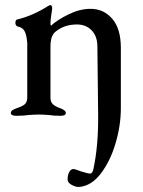

<svg xmlns="http://www.w3.org/2000/svg" viewBox="-20 -456 567 761"><path d="M248 256Q248 237 254.5 225.5Q261 214 271 214Q278 214 300 223Q305 224 317.5 228Q330 232 337 232Q346 232 350 215Q370 124 369 1L366 -271Q366 -312 343.5 -335.5Q321 -359 285 -359Q236 -359 202 -332Q191 -324 185.5 -309.5Q180 -295 180 -268V-69Q180 -51 190.5 -42Q201 -33 219 -27Q241 -19 241 -8Q241 3 220 3Q193 3 175 0Q151 -2 134 -2Q118 -2 92 0Q73 3 45 3Q23 3 23 -8Q23 -15 29 -19Q35 -23 46 -27Q65 -33 76 -41Q87 -49 88 -67V-285Q86 -314 78.5 -330.5Q71 -347 50 -351Q46 -352 43.5 -356Q41 -360 41 -365Q41 -378 49 -379Q111 -394 172 -433Q178 -436 179 -436Q185 -436 187 -426Q187 -419 184 -402Q180 -376 180 -364Q180 -356 182 -354Q208 -378 252.5 -399.5Q297 -421 339 -421Q391 -421 425 -381.5Q459 -342 459 -266V-27Q459 41 438 112Q417 183 379.5 232Q342 281 294 285Q281 286 264.5 277Q248 268 248 256Z"/></svg>

Font: EB Garamond Medium
Style: Regular
Weight: 500
Designer: Georg Duffner and Octavio Pardo
Foundry: Georg Duffner
Version: Version 1.000